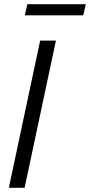

<svg xmlns="http://www.w3.org/2000/svg" viewBox="-20 -893 428 913"><path d="M22 0 171 -700H246L97 0ZM388 -873 376 -820H98L110 -873Z"/></svg>

Font: Red Hat Display
Style: Italic
Weight: 400
Italic angle: -12°
Designer: Pentagram / MCKL
Foundry: Pentagram / MCKL
Version: Version 1.003; Red Hat Display Italic